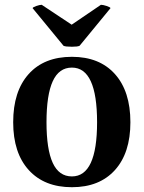

<svg xmlns="http://www.w3.org/2000/svg" viewBox="-20 -767 600 801"><path d="M35 -257Q35 -386 99.5 -458Q164 -530 280 -530Q395 -530 459.5 -458Q524 -386 524 -257Q524 -129 459.5 -57.5Q395 14 280 14Q165 14 100 -57.5Q35 -129 35 -257ZM385 -257Q385 -485 280 -485Q226 -485 200 -428Q174 -371 174 -257Q174 -144 200 -87.5Q226 -31 280 -31Q385 -31 385 -257ZM279 -664 401 -747Q410 -747 425 -742Q440 -737 441 -733L312 -576Q304 -572 280 -572Q253 -572 245 -576L116 -733Q117 -737 131.5 -742Q146 -747 154 -747Z"/></svg>

Font: Arima Madurai Black
Style: Regular
Weight: 900
Designer: Joana Correia and Natanael Gama
Foundry: NDISCOVER
Version: Version 1.020